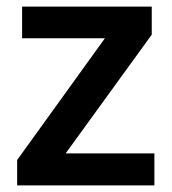

<svg xmlns="http://www.w3.org/2000/svg" viewBox="-20 -562 521 582"><path d="M448 0V-97H179L440 -457V-542H47V-446H298L32 -77V0Z"/></svg>

Font: Noto Sans Ol Chiki SemiBold
Style: Regular
Weight: 600
Designer: Monotype Design Team, Lewis McGuffie
Foundry: Monotype Imaging Inc.
Version: Version 2.003